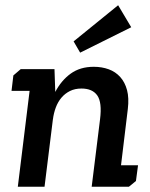

<svg xmlns="http://www.w3.org/2000/svg" viewBox="-20 -713 574 733"><path d="M59 -449H188L191 -362Q214 -406 250 -432Q286 -458 338 -458Q369 -458 395 -448.5Q421 -439 439 -419Q457 -399 465 -369Q473 -339 468 -297L442 -82H507L499 -22L472 0H330L362 -258Q370 -322 351.5 -348.5Q333 -375 291 -375Q266 -375 247 -365.5Q228 -356 214.5 -340Q201 -324 193 -302.5Q185 -281 182 -257V-258L150 0H48L93 -366H24L31 -425ZM286 -512 261 -555 431 -693 481 -609Z"/></svg>

Font: Zilla Slab SemiBold
Style: Regular
Weight: 600
Designer: Typotheque.com
Foundry: Typotheque type foundry
Version: Version 1.0; 2017